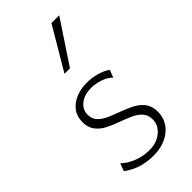

<svg xmlns="http://www.w3.org/2000/svg" viewBox="-225 -759 821 821"><g transform="rotate(-45 185.5 -349.0)"><path d="M179 6Q151 6 125 0.5Q99 -5 78 -15.5Q57 -26 42 -37L55 -72Q77 -50 112 -36.5Q147 -23 182 -23Q228 -23 257 -47.5Q286 -72 286 -106Q286 -134 270 -151Q254 -168 229 -179Q204 -190 176 -200Q148 -210 122.5 -223Q97 -236 81 -257Q65 -278 65 -310Q65 -345 83 -368.5Q101 -392 131 -404.5Q161 -417 196 -417Q226 -417 255.5 -409Q285 -401 306 -386L293 -352Q275 -370 247.5 -379Q220 -388 195 -388Q154 -388 128.5 -368Q103 -348 103 -317Q103 -291 119.5 -274.5Q136 -258 161 -247.5Q186 -237 214.5 -226.5Q243 -216 268 -203Q293 -190 309 -168.5Q325 -147 325 -113Q325 -88 314.5 -66Q304 -44 285 -28Q266 -12 239 -3Q212 6 179 6ZM157 -511 271 -704H318L190 -511Z"/></g></svg>

Font: Ysabeau Infant ExtraLight
Style: Regular
Weight: 250
Designer: Christian Thalmann (Catharsis Fonts)
Version: Version 2.001;gftools[0.9.30]; featfreeze: ss01,ss02,lnum